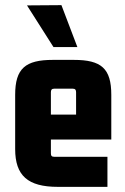

<svg xmlns="http://www.w3.org/2000/svg" viewBox="-20 -721 487 747"><path d="M398 6V-111H191C181 -111 178 -115 178 -125V-178H413V-352C413 -455 374 -488 267 -488H186C79 -488 39 -455 39 -352V-141C39 -38 88 6 205 6ZM178 -362C178 -371 181 -376 191 -376H263C273 -376 276 -371 276 -362V-275H178ZM85 -700 188 -538H281L219 -701Z"/></svg>

Font: Gemini
Style: Regular
Weight: 700
Designer: Pushpananda Ekanayake, Sol Matas, Kosala Senevirathne
Foundry: Mooniak
Version: Version 1.000;PS 1.0;hotconv 1.0.86;makeotf.lib2.5.63406